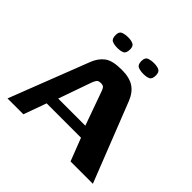

<svg xmlns="http://www.w3.org/2000/svg" viewBox="-153 -736 881 881"><g transform="rotate(45 288.0 -295.0)"><path d="M8 0 158 -386Q172 -423 199 -443.5Q226 -464 286 -464Q336 -464 365 -445Q394 -426 410 -386L562 0H417L374 -111H151L111 0ZM173 -164H349L291 -326Q288 -336 282.5 -344.5Q277 -353 262 -353Q245 -353 239.5 -344.5Q234 -336 230 -326ZM369 -520Q349 -520 335 -526Q321 -532 321 -556Q321 -579 335.5 -584.5Q350 -590 370 -590Q389 -590 402 -584Q415 -578 415 -556Q415 -532 402.5 -526Q390 -520 369 -520ZM201 -520Q180 -520 166.5 -526Q153 -532 153 -557Q153 -579 167.5 -584.5Q182 -590 202 -590Q221 -590 234 -584Q247 -578 247 -557Q247 -532 234 -526Q221 -520 201 -520Z"/></g></svg>

Font: Genos SemiBold
Style: Regular
Weight: 600
Designer: Robert E. Leuschke
Foundry: Robert E. Leuschke
Version: Version 1.010